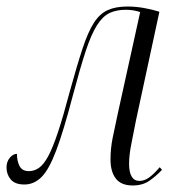

<svg xmlns="http://www.w3.org/2000/svg" viewBox="-41 -559 538 589"><path d="M366 10Q331 10 314.5 -11Q298 -32 298 -70Q298 -103 304.5 -135.5Q311 -168 320 -209L389 -522Q368 -529 345 -529Q316 -529 295 -519Q274 -509 256.5 -481.5Q239 -454 222 -402.5Q205 -351 183 -268Q154 -157 131.5 -97.5Q109 -38 86 -15.5Q63 7 34 7Q5 7 -8 -8.5Q-21 -24 -21 -45Q-21 -63 -11 -75Q-1 -87 11 -87Q11 -65 19 -49.5Q27 -34 48 -34Q64 -34 78.5 -44Q93 -54 107 -80Q121 -106 137 -154Q153 -202 173 -278Q195 -358 212 -409.5Q229 -461 247 -489Q265 -517 289.5 -528Q314 -539 350 -539Q375 -539 400.5 -534.5Q426 -530 448 -523L376 -189Q370 -157 362.5 -120.5Q355 -84 355 -57Q355 -4 387 -4Q402 -4 416.5 -14.5Q431 -25 449 -46L456 -38Q437 -18 416.5 -4Q396 10 366 10Z"/></svg>

Font: Noto Serif Display ExtraCondensed Light
Style: Italic
Weight: 300
Width: 2
Italic angle: -12°
Designer: Monotype Design Team
Foundry: Monotype Imaging Inc.
Version: Version 2.009